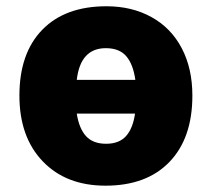

<svg xmlns="http://www.w3.org/2000/svg" viewBox="-20 -583 677 613"><path d="M594.2 -277.8Q594.2 -142.1 521.2 -66.2Q448.2 9.8 316.9 9.8Q190.9 9.8 116.5 -67.9Q42 -145.5 42 -277.8Q42 -413.1 115 -488Q188 -563 319.8 -563Q401.4 -563 463.9 -528.3Q526.4 -493.7 560.3 -429Q594.2 -364.3 594.2 -277.8ZM317.9 -429.2Q236.8 -429.2 225.1 -328.1H412.1Q405.3 -377.4 383.3 -403.3Q361.3 -429.2 317.9 -429.2ZM318.8 -124Q360.4 -124 382.3 -148.4Q404.3 -172.9 411.1 -220.2H225.1Q232.4 -172.9 254.6 -148.4Q276.9 -124 318.8 -124Z"/></svg>

Font: Open Sans ExtBd
Style: Bold
Weight: 800
Foundry: Ascender Corporation
Version: Version 1.10